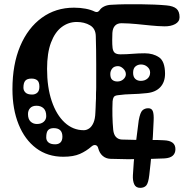

<svg xmlns="http://www.w3.org/2000/svg" viewBox="-20 -745 886 926"><path d="M285 11Q209.5 11 154.5 -30.2Q99.5 -71.5 69.8 -145Q40 -218.5 40 -315Q40 -434 77.2 -522.2Q114.5 -610.5 181.5 -659.2Q248.5 -708 337 -708Q367 -708 393 -703Q419 -698 437 -689Q450.5 -682.5 460 -695Q467.5 -707 482.8 -714.2Q498 -721.5 518 -722Q551.5 -724 587 -724.5Q622.5 -725 657.5 -724.5Q692.5 -724 724.8 -722.8Q757 -721.5 783 -719Q816 -716 831 -703Q846 -690 846 -662Q846 -640.5 825 -629Q804 -617.5 773 -618Q742 -618.5 707.8 -622Q673.5 -625.5 637.8 -629Q602 -632.5 566 -633Q546 -633 534.8 -621.2Q523.5 -609.5 522 -586Q521.5 -572.5 521.2 -551.5Q521 -530.5 523 -513Q525.5 -496.5 534.2 -489.8Q543 -483 561 -483Q589.5 -483 619.2 -485.5Q649 -488 678 -488Q718.5 -488 747 -468.8Q775.5 -449.5 776 -390Q776 -349.5 753.5 -325Q731 -300.5 689 -296Q646.5 -291.5 614.8 -291Q583 -290.5 550 -286Q533.5 -284.5 528.8 -277Q524 -269.5 523 -256Q521.5 -221.5 522.2 -186.8Q523 -152 526 -119Q528.5 -96 539.2 -84.5Q550 -73 567 -72Q602.5 -70.5 639.8 -70.2Q677 -70 711 -70Q745 -70 770 -68.5Q798 -67.5 812 -57Q826 -46.5 826 -25.5Q826 -5.5 813 6Q800 17.5 773 19Q735 21 688.2 22Q641.5 23 595.2 22.8Q549 22.5 512 21Q490.5 20 475.2 6.8Q460 -6.5 454 -29Q451 -42.5 441.5 -45Q432 -47.5 422 -39Q396.5 -16.5 365.5 -2.8Q334.5 11 285 11ZM384 -117Q397.5 -117 410 -125.5Q422.5 -134 430.8 -152.8Q439 -171.5 440 -202Q441 -214 441.2 -226Q441.5 -238 442 -250Q443 -260 443 -269.8Q443 -279.5 443 -289Q443 -294.5 443.2 -300.2Q443.5 -306 443.8 -312Q444 -318 444 -324Q444 -334 444 -343.8Q444 -353.5 444 -363Q444 -369 444 -375.2Q444 -381.5 444 -387.8Q444 -394 444 -400Q444 -405.5 444 -411Q444 -416.5 444 -422.2Q444 -428 444 -434Q444 -468.5 443.5 -502.8Q443 -537 442 -570Q441.5 -607 414.2 -623Q387 -639 350 -639Q310 -639 277.5 -614.5Q245 -590 226 -539.8Q207 -489.5 207 -413Q207 -324 229.5 -257.5Q252 -191 292 -154Q332 -117 384 -117ZM246 -49Q262.5 -49 271.8 -58.2Q281 -67.5 281 -86Q281 -127 239 -127Q220.5 -127 211.8 -117.2Q203 -107.5 203 -82Q203 -67 213.8 -58Q224.5 -49 246 -49ZM158 -147Q179 -147 191 -157.8Q203 -168.5 203 -185Q203 -210.5 190 -222.8Q177 -235 156 -235Q136 -235 125.5 -223.8Q115 -212.5 115 -195Q115 -171 127.2 -159Q139.5 -147 158 -147ZM135 -289Q150 -289 160 -298Q170 -307 170 -327Q170 -349 160 -357.5Q150 -366 132 -366Q111 -366 102 -355.8Q93 -345.5 93 -322Q93 -308.5 102.8 -298.8Q112.5 -289 135 -289ZM546 -352Q563.5 -352 575.2 -362.8Q587 -373.5 587 -387Q587 -402 574.5 -414Q562 -426 549 -426Q530.5 -426 521.2 -414.5Q512 -403 512 -388Q512 -368 521.5 -360Q531 -352 546 -352ZM659 -355Q678.5 -355 691.2 -366Q704 -377 704 -395Q704 -411 691 -422.5Q678 -434 660 -434Q644.5 -434 633.2 -424.5Q622 -415 622 -394Q622 -374.5 632.2 -364.8Q642.5 -355 659 -355ZM621 100Q624 37.5 631.8 -28Q639.5 -93.5 649 -164Q656 -203 667.2 -213Q678.5 -223 695 -223Q711.5 -223 717 -208.8Q722.5 -194.5 721 -163Q718 -82 712 -16.8Q706 48.5 700 99Q695.5 138.5 685.2 149.8Q675 161 656 161Q635 161 627.2 143.5Q619.5 126 621 100ZM715 -1Q716.5 -10 718.8 -17.8Q721 -25.5 724.2 -32.5Q727.5 -39.5 732 -47Q736 -54.5 745 -57.8Q754 -61 766 -61Q777.5 -61 782 -54.2Q786.5 -47.5 785 -39Q783.5 -31.5 780.8 -24.2Q778 -17 774.8 -10.2Q771.5 -3.5 768 2Q759.5 15 739 15Q725.5 15 720 10.2Q714.5 5.5 715 -1ZM691 -649Q687.5 -662 685.8 -672.8Q684 -683.5 684 -696Q683.5 -703.5 692 -707.8Q700.5 -712 710 -712Q721.5 -712 727.5 -708.8Q733.5 -705.5 735 -697Q738 -684.5 739.2 -673.5Q740.5 -662.5 741 -652Q742 -645.5 736.5 -640.8Q731 -636 718 -636Q707 -636 700.2 -638.8Q693.5 -641.5 691 -649ZM753 -13Q745 -13 738 -17Q731 -21 731 -33Q731 -43 737.2 -48.5Q743.5 -54 753 -54Q763.5 -54 771.2 -47.2Q779 -40.5 779 -32Q779 -21.5 771.8 -17.2Q764.5 -13 753 -13Z"/></svg>

Font: Kablammo
Style: Regular
Weight: 400
Designer: Travis Kochel, Lizy Gershenzon, Daria Petrova, Ethan Cohen
Foundry: Vectro Type Foundry
Version: Version 1.002